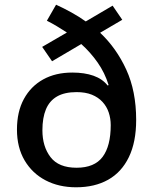

<svg xmlns="http://www.w3.org/2000/svg" viewBox="-20 -785 649 815"><path d="M218 -765Q251 -750 283.5 -732Q316 -714 344 -694L458 -761L499 -701L405 -646Q474 -581 516 -489.5Q558 -398 558 -276Q558 -182 527 -118Q496 -54 439 -22Q382 10 303 10Q230 10 173.5 -19.5Q117 -49 84.5 -104Q52 -159 52 -235Q52 -311 81.5 -365Q111 -419 163.5 -448Q216 -477 287 -477Q339 -477 377 -463.5Q415 -450 437 -422L441 -424Q425 -476 394.5 -519.5Q364 -563 325 -598L201 -525L159 -586L264 -647Q244 -660 222.5 -673Q201 -686 179 -697ZM305 -394Q254 -394 222 -375.5Q190 -357 175 -321Q160 -285 160 -232Q160 -163 194.5 -118Q229 -73 305 -73Q381 -73 415.5 -119Q450 -165 450 -254Q450 -282 441.5 -307.5Q433 -333 415 -352.5Q397 -372 370 -383Q343 -394 305 -394Z"/></svg>

Font: Noto Sans Cham Medium
Style: Regular
Weight: 500
Version: Version 2.002